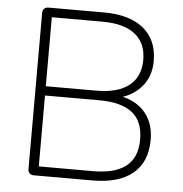

<svg xmlns="http://www.w3.org/2000/svg" viewBox="-51 -754 768 804"><g transform="rotate(5 333.0 -352.5)"><path d="M121 0Q109 0 102.5 -6.5Q96 -13 96 -25V-680Q96 -692 102.5 -698.5Q109 -705 121 -705H354Q426 -705 476 -683.5Q526 -662 552.5 -621Q579 -580 579 -520Q579 -453 539 -409Q499 -365 431 -351V-365Q506 -358 550.5 -312.5Q595 -267 595 -191Q595 -97 536 -48.5Q477 0 367 0ZM138 -39H366Q458 -39 504.5 -75.5Q551 -112 551 -188Q551 -265 504.5 -301Q458 -337 366 -337H138ZM138 -376H351Q441 -376 488 -413.5Q535 -451 535 -521Q535 -592 488 -629Q441 -666 351 -666H138Z"/></g></svg>

Font: Nunito ExtraLight
Style: Regular
Weight: 200
Designer: Vernon Adams
Foundry: Vernon Adams
Version: Version 3.602